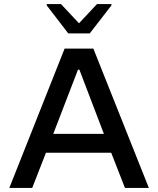

<svg xmlns="http://www.w3.org/2000/svg" viewBox="-20 -928 780 948"><path d="M26 0 299 -688H441L715 0H597L529 -174H207L139 0ZM243 -267H493L372 -584H365ZM317 -763 211 -901V-908H281L370 -813L459 -908H530V-901L423 -763Z"/></svg>

Font: Saira SemiExpanded Medium
Style: Regular
Weight: 500
Width: 6
Designer: Hector Gatti with collaboration of the Omnibus-Type team
Foundry: Omnibus-Type
Version: Version 1.101